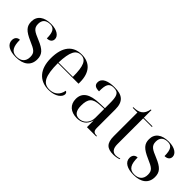

<svg xmlns="http://www.w3.org/2000/svg" viewBox="80 -1421 2193 2193"><g transform="rotate(45 1176.0 -324.5)"><path d="M214 10C332 10 407 -43 407 -147C407 -225 371 -266 257 -313C168 -350 126 -369 126 -439C126 -502 160 -535 228 -535C287 -535 314 -496 314 -393C360 -393 386 -417 386 -453C386 -503 329 -545 233 -545C120 -545 52 -495 52 -404C52 -328 88 -288 203 -238C300 -196 331 -178 331 -109C331 -37 287 0 216 0C135 0 108 -57 108 -165C84 -165 45 -150 45 -96C45 -26 114 10 214 10Z M743 10C858 10 914 -49 914 -90C914 -105 906 -120 890 -123C876 -42 821 0 746 0C643 0 604 -79 603 -283H936V-307C936 -465 857 -546 728 -546C586 -546 506 -451 506 -264C506 -91 593 10 743 10ZM835 -293H603C610 -468 644 -536 726 -536C804 -536 835 -468 835 -293Z M1201 10C1274 10 1332 -25 1353 -105H1355V0H1506V-10H1503C1458 -10 1441 -26 1441 -74V-373C1441 -500 1380 -546 1258 -546C1159 -546 1078 -519 1078 -447C1078 -404 1107 -387 1163 -387C1163 -490 1177 -536 1254 -536C1336 -536 1347 -485 1347 -373V-298L1264 -295C1111 -290 1036 -241 1036 -138C1036 -46 1099 10 1201 10ZM1221 -4C1162 -4 1133 -46 1133 -127C1133 -238 1170 -279 1283 -284L1347 -287V-143C1347 -68 1295 -4 1221 -4Z M1789 10C1821 10 1861 2 1878 -6V-16C1855 -8 1835 -4 1817 -4C1765 -4 1738 -39 1738 -108V-526H1878V-536H1738V-659H1728C1719 -613 1703 -582 1676 -563C1650 -544 1616 -536 1568 -536V-526H1644V-145C1644 -30 1688 10 1789 10Z M2115 10C2233 10 2308 -43 2308 -147C2308 -225 2272 -266 2158 -313C2069 -350 2027 -369 2027 -439C2027 -502 2061 -535 2129 -535C2188 -535 2215 -496 2215 -393C2261 -393 2287 -417 2287 -453C2287 -503 2230 -545 2134 -545C2021 -545 1953 -495 1953 -404C1953 -328 1989 -288 2104 -238C2201 -196 2232 -178 2232 -109C2232 -37 2188 0 2117 0C2036 0 2009 -57 2009 -165C1985 -165 1946 -150 1946 -96C1946 -26 2015 10 2115 10Z"/></g></svg>

Font: Noto Serif Display
Style: Regular
Weight: 400
Designer: Monotype Design Team
Foundry: Monotype Imaging Inc.
Version: Version 2.009